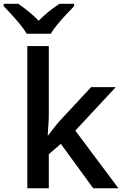

<svg xmlns="http://www.w3.org/2000/svg" viewBox="-64 -1006 657 1026"><path d="M196.8 -759.8V-392.6Q196.8 -367.7 194.6 -338.1Q192.4 -308.6 190.9 -282.7H193.4Q206.1 -299.3 223.9 -322.3Q241.7 -345.2 257.8 -362.8L422.9 -540.5H554.7L338.4 -308.1L568.8 0H434.1L261.2 -237.3L196.8 -182.1V0H82V-759.8ZM79.1 -825.7Q65.9 -848.1 43.7 -875.2Q21.5 -902.3 -2.2 -928.2Q-25.9 -954.1 -44.4 -973.1V-985.8H33.2Q59.1 -968.3 87.9 -945.1Q116.7 -921.9 142.6 -895Q168.5 -921.9 198 -945.3Q227.5 -968.8 253.9 -985.8H332V-973.1Q313.5 -954.1 289.3 -928.2Q265.1 -902.3 242.7 -875.2Q220.2 -848.1 207.5 -825.7Z"/></svg>

Font: Open Sans SemiBold
Style: Regular
Weight: 600
Designer: Monotype Design Team
Foundry: Monotype Imaging Inc.
Version: Version 3.003; ttfautohint (v1.8.4)